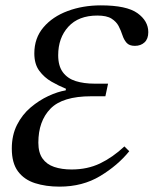

<svg xmlns="http://www.w3.org/2000/svg" viewBox="-20 -685 573 716"><path d="M202 11Q151 11 110.5 -2Q70 -15 47 -46Q24 -77 24 -131Q24 -181 43.5 -219.5Q63 -258 94.5 -284.5Q126 -311 160.5 -327Q195 -343 225 -348L226 -354Q199 -365 172 -380.5Q145 -396 126.5 -421Q108 -446 108 -486Q108 -543 142 -583Q176 -623 232.5 -644Q289 -665 356 -665Q452 -665 492.5 -636Q533 -607 533 -565Q533 -540 519 -527Q505 -514 483 -514Q462 -514 452 -525.5Q442 -537 436.5 -554Q431 -571 422.5 -587.5Q414 -604 396 -615.5Q378 -627 343 -627Q273 -627 235 -585.5Q197 -544 197 -479Q197 -439 214.5 -415.5Q232 -392 262.5 -382.5Q293 -373 333 -373H383L373 -326H320Q213 -326 168 -279.5Q123 -233 123 -153Q123 -116 138.5 -94Q154 -72 182 -62.5Q210 -53 247 -53Q306 -53 353 -75.5Q400 -98 444 -139L462 -121Q419 -68 353.5 -28.5Q288 11 202 11Z"/></svg>

Font: STIX Two Text
Style: Italic
Weight: 400
Italic angle: -12°
Designer: Ross Mills, John Hudson & Paul Hanslow, Tiro Typeworks Ltd; with prior portions MicroPress Inc. and Coen Hoffman, Elsevi
Foundry: Tiro Typeworks Ltd
Version: Version 2.13 b171